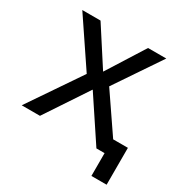

<svg xmlns="http://www.w3.org/2000/svg" viewBox="-149 -635 842 875"><g transform="rotate(30 271.5 -197.0)"><path d="M14 0 199 -272 36 -514H132L258 -319H259L382 -514H478L316 -274L503 0H407L259 -223H258L110 0ZM450 120V0H426V-74H530V120Z"/></g></svg>

Font: TikTok Sans 24pt
Style: Regular
Weight: 400
Version: Version 4.000